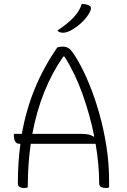

<svg xmlns="http://www.w3.org/2000/svg" viewBox="-20 -945 640 968"><path d="M120 0Q116 1 112 2Q108 3 100 3Q91 3 80.5 -1.5Q70 -6 70 -20Q70 -126 83 -220H78Q63 -220 56.5 -232Q50 -244 50 -260V-270H90Q112 -393 156.5 -500.5Q201 -608 269 -706Q284 -710 297 -710Q319 -710 333 -696.5Q347 -683 371 -642Q400 -593 428.5 -524.5Q457 -456 480 -375Q503 -294 516.5 -207.5Q530 -121 530 -34V0Q523 3 514 3Q500 3 490 -2Q480 -7 480 -23Q480 -114 462 -220H135Q120 -116 120 0ZM394 -270Q411 -270 425.5 -267Q440 -264 451 -256L455 -258Q434 -364 396.5 -469.5Q359 -575 305 -660H299Q242 -578 203 -480.5Q164 -383 143 -270ZM392 -925Q412 -925 426 -919Q436 -915 438 -908Q440 -901 437 -894Q426 -866 398.5 -838Q371 -810 336 -791Q314 -780 298 -780Q291 -780 283.5 -782Q276 -784 269 -791Q317 -822 349 -855Q381 -888 392 -925Z"/></svg>

Font: Recursive Mn Csl St Lt
Style: Regular
Weight: 300
Monospace: yes
Version: Version 1.079;hotconv 1.0.112;makeotfexe 2.5.65598; ttfautoh